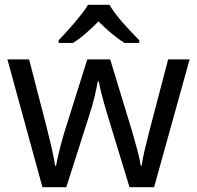

<svg xmlns="http://www.w3.org/2000/svg" viewBox="-20 -786 826 805"><path d="M102 -537 176 -251Q187 -208 197 -164Q207 -120 211 -91H215Q217 -103 221 -121Q225 -139 230 -159Q235 -179 240.5 -199Q246 -219 251 -235L346 -537H442L534 -235Q544 -200 555 -160Q566 -120 570 -92H574Q577 -117 587.5 -161Q598 -205 610 -251L685 -537H775L626 -1H523L431 -303Q418 -345 408 -383.5Q398 -422 394 -445H390Q386 -422 377 -383Q368 -344 354 -302L258 -1H158L11 -537ZM349 -766H439Q448 -750 463 -730Q478 -710 496 -689.5Q514 -669 532 -650Q550 -631 564 -617V-606H502Q476 -622 448 -645.5Q420 -669 393 -696Q366 -669 339 -645.5Q312 -622 286 -606H226V-617Q239 -631 256.5 -650Q274 -669 291.5 -689.5Q309 -710 324.5 -730Q340 -750 349 -766Z"/></svg>

Font: BC Sans
Style: Regular
Weight: 400
Designer: Monotype Design Team
Province of B.C.
Foundry: Monotype Imaging Inc.
Version: Version 2.000;GOOG;noto-source:20170915:90ef993387c0